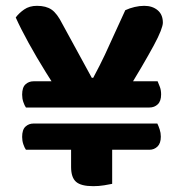

<svg xmlns="http://www.w3.org/2000/svg" viewBox="-20 -632 620 659"><path d="M402 -297 200 -286Q169 -333 137 -384.5Q105 -436 78 -485Q51 -534 34 -572Q45 -587 63 -599.5Q81 -612 107 -612Q138 -612 157 -599Q176 -586 194 -550L295 -365H300Q324 -410 340 -444Q356 -478 372 -514Q388 -550 410 -597Q425 -604 442 -608Q459 -612 475 -612Q503 -612 521 -597Q539 -582 539 -554Q539 -545 531.5 -525.5Q524 -506 507.5 -475.5Q491 -445 465 -400.5Q439 -356 402 -297ZM224 -179H365V-1Q356 1 337.5 4Q319 7 300 7Q258 7 241 -8Q224 -23 224 -59ZM264 -263 282 -353H521Q525 -344 529 -333Q533 -322 533 -308Q533 -285 521.5 -274Q510 -263 493 -263ZM317 -353 331 -263H69Q64 -270 60 -282Q56 -294 56 -307Q56 -332 67.5 -342.5Q79 -353 95 -353ZM493 -118H69Q64 -125 60 -137Q56 -149 56 -162Q56 -187 67.5 -197.5Q79 -208 95 -208H520Q524 -200 528 -188Q532 -176 532 -163Q532 -140 520.5 -129Q509 -118 493 -118Z"/></svg>

Font: BalooTamma2Bold
Style: Bold
Weight: 700
Designer: Divya Kowshik, Shuchita Grover and Ek Type
Foundry: Ek Type
Version: Version 1.700